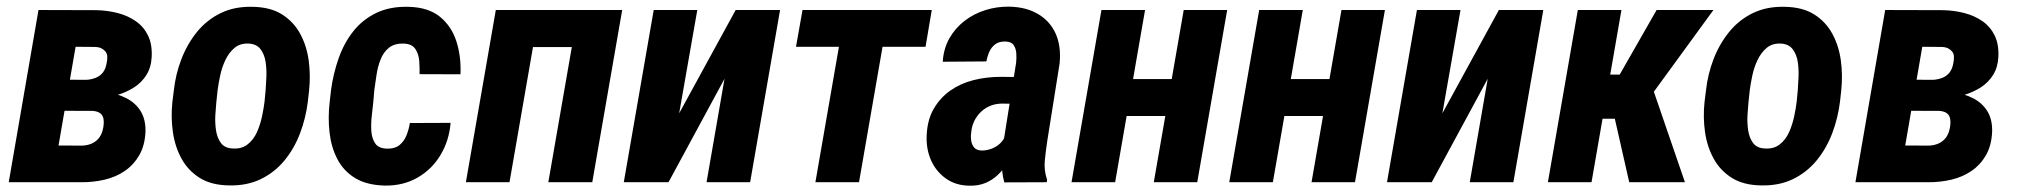

<svg xmlns="http://www.w3.org/2000/svg" viewBox="-20 -559 6187 589"><path d="M261.7 -219.2H128.4L144 -314.5L243.7 -314Q260.3 -314.9 273.7 -320.3Q287.1 -325.7 295.7 -336.7Q304.2 -347.7 307.1 -365.2Q309.6 -376.5 309.1 -385.5Q308.6 -394.5 303.5 -400.9Q298.3 -407.2 290.8 -410.9Q283.2 -414.6 271.5 -415L211.9 -415.5L140.1 0H6.8L98.1 -528.3L276.9 -527.8Q311 -526.9 341.8 -518.8Q372.6 -510.7 396.7 -493.9Q420.9 -477.1 434.1 -450Q447.3 -422.9 445.3 -384.3Q443.8 -352.5 429.2 -329.1Q414.6 -305.7 391.1 -290.8Q367.7 -275.9 339.8 -267.6Q312 -259.3 284.2 -256.8ZM227.5 0H53.7L121.1 -112.8L232.9 -112.3Q251 -113.3 264.2 -119.9Q277.3 -126.5 285.6 -138.4Q293.9 -150.4 296.9 -168.5Q299.3 -182.6 297.6 -193.6Q295.9 -204.6 288.3 -210.9Q280.8 -217.3 265.1 -218.8L150.4 -219.2L168.5 -314.5L282.7 -314L305.7 -275.9Q339.8 -272 367.9 -257.6Q396 -243.2 411.6 -217.8Q427.2 -192.4 426.3 -154.8Q424.3 -112.3 407.2 -82.8Q390.1 -53.2 363 -34.7Q335.9 -16.1 301 -7.8Q266.1 0.5 227.5 0Z M508.8 -246.1 513.2 -281.2Q518.6 -331.1 536.4 -377.4Q554.2 -423.8 584.2 -460.9Q614.3 -498 657 -518.8Q699.7 -539.6 755.4 -538.1Q810.1 -537.1 845.5 -514.6Q880.9 -492.2 900.9 -455.3Q920.9 -418.5 927 -373.3Q933.1 -328.1 928.2 -281.7L924.3 -246.6Q918 -196.3 900.4 -149.9Q882.8 -103.5 852.8 -66.9Q822.8 -30.3 780 -9.5Q737.3 11.2 681.6 9.8Q627.4 8.8 592 -13.7Q556.6 -36.1 536.6 -72.8Q516.6 -109.4 510.3 -154.5Q503.9 -199.7 508.8 -246.1ZM647.5 -281.7 643.6 -245.1Q642.1 -229.5 640.6 -206.3Q639.2 -183.1 642.6 -159.7Q646 -136.2 657.7 -120.4Q669.4 -104.5 693.8 -103.5Q721.2 -101.6 739.5 -116Q757.8 -130.4 768.1 -153.3Q778.3 -176.3 783.7 -201.4Q789.1 -226.6 791.5 -247.1L794.9 -282.7Q795.9 -297.9 797.1 -321.5Q798.3 -345.2 794.9 -368.4Q791.5 -391.6 779.5 -407.7Q767.6 -423.8 743.7 -425.3Q716.8 -426.8 699.5 -412.1Q682.1 -397.5 671.4 -374.8Q660.6 -352.1 655.3 -326.7Q649.9 -301.3 647.5 -281.7Z M1168 -103Q1191.4 -102.5 1205.6 -114Q1219.7 -125.5 1227.1 -144Q1234.4 -162.6 1237.3 -181.6L1362.3 -182.1Q1357.9 -127.9 1331.5 -83.7Q1305.2 -39.6 1261 -14.2Q1216.8 11.2 1160.2 10.3Q1104.5 8.8 1069.1 -12.9Q1033.7 -34.7 1014.9 -71Q996.1 -107.4 991 -152.1Q985.8 -196.8 991.2 -244.6L995.6 -283.2Q1002.4 -333.5 1018.8 -380.1Q1035.2 -426.8 1063.7 -462.9Q1092.3 -499 1134.3 -519.3Q1176.3 -539.6 1233.4 -538.1Q1293.9 -536.6 1329.6 -507.6Q1365.2 -478.5 1380.1 -432.1Q1395 -385.7 1392.6 -331.1L1267.1 -331.5Q1267.6 -350.6 1266.1 -371.8Q1264.6 -393.1 1254.2 -408.7Q1243.7 -424.3 1219.2 -425.3Q1190.4 -426.3 1173.3 -412.6Q1156.2 -398.9 1147.5 -376.5Q1138.7 -354 1135 -329.1Q1131.3 -304.2 1128.4 -283.7L1125 -244.6Q1123.5 -228 1120.6 -204.3Q1117.7 -180.7 1119.1 -157.5Q1120.6 -134.3 1131.1 -118.9Q1141.6 -103.5 1168 -103Z M1789.6 -528.3 1769.5 -414.6H1578.1L1598.1 -528.3ZM1634.8 -528.3 1543 0H1409.2L1501 -528.3ZM1888.7 -528.3 1796.9 0H1662.1L1753.9 -528.3Z M2063.5 -211.4 2236.8 -528.3H2373L2281.2 0H2147.5L2202.6 -317.4L2030.8 0H1893.6L1985.4 -528.3H2119.1Z M2707 -528.3 2615.2 0H2481.4L2573.2 -528.3ZM2838.4 -528.3 2819.3 -415.5H2421.9L2441.9 -528.3Z M3058.1 -121.6 3097.2 -366.7Q3098.6 -380.9 3097.7 -395.5Q3096.7 -410.2 3089.6 -420.7Q3082.5 -431.2 3064.5 -431.6Q3044.9 -432.1 3033.2 -423.3Q3021.5 -414.6 3015.1 -400.4Q3008.8 -386.2 3005.9 -370.6L2872.1 -369.6Q2874.5 -409.7 2892.3 -441.2Q2910.2 -472.7 2938.5 -494.6Q2966.8 -516.6 3002.2 -527.8Q3037.6 -539.1 3075.7 -538.6Q3128.4 -537.6 3165 -515.6Q3201.7 -493.7 3218.8 -455.1Q3235.8 -416.5 3230.5 -363.8L3192.9 -127.9Q3188.5 -99.1 3185.3 -68.1Q3182.1 -37.1 3191.9 -8.3L3191.4 0L3061 0.5Q3052.7 -29.3 3053.5 -60.3Q3054.2 -91.3 3058.1 -121.6ZM3109.4 -322.8 3095.7 -240.7 3052.2 -241.2Q3033.2 -240.7 3017.3 -234.1Q3001.5 -227.5 2989 -215.6Q2976.6 -203.6 2969 -188.2Q2961.4 -172.9 2959.5 -153.8Q2957.5 -141.1 2959.2 -128.2Q2960.9 -115.2 2968.5 -106.4Q2976.1 -97.7 2991.7 -97.2Q3008.8 -97.2 3025.4 -104.2Q3042 -111.3 3053.2 -124.5Q3064.5 -137.7 3066.4 -155.3L3090.8 -100.6Q3082.5 -78.6 3070.1 -58.3Q3057.6 -38.1 3040.8 -22.2Q3023.9 -6.3 3002.7 2.4Q2981.4 11.2 2954.6 10.7Q2912.1 10.3 2881.6 -11.5Q2851.1 -33.2 2835.9 -67.9Q2820.8 -102.5 2822.8 -144Q2824.7 -190.9 2844.2 -224.9Q2863.8 -258.8 2894.8 -280.8Q2925.8 -302.7 2965.6 -313Q3005.4 -323.2 3048.8 -323.2Z M3617.7 -316.4 3598.1 -203.1H3392.1L3411.6 -316.4ZM3492.7 -528.3 3400.9 0H3267.1L3358.9 -528.3ZM3744.6 -528.3 3652.8 0H3519.5L3611.3 -528.3Z M4101.6 -316.4 4082 -203.1H3876L3895.5 -316.4ZM3976.6 -528.3 3884.8 0H3751L3842.8 -528.3ZM4228.5 -528.3 4136.7 0H4003.4L4095.2 -528.3Z M4404.8 -211.4 4578.1 -528.3H4714.4L4622.6 0H4488.8L4543.9 -317.4L4372.1 0H4234.9L4326.7 -528.3H4460.4Z M4954.1 -528.3 4862.3 0H4728.5L4820.3 -528.3ZM5236.3 -528.3 4993.2 -194.8H4872.6L4878.9 -330.1H4948.7L5062 -528.3ZM4978 0 4926.8 -225.6 5048.8 -291.5 5148.9 0Z M5209 -246.1 5213.4 -281.2Q5218.8 -331.1 5236.6 -377.4Q5254.4 -423.8 5284.4 -460.9Q5314.5 -498 5357.2 -518.8Q5399.9 -539.6 5455.6 -538.1Q5510.3 -537.1 5545.7 -514.6Q5581.1 -492.2 5601.1 -455.3Q5621.1 -418.5 5627.2 -373.3Q5633.3 -328.1 5628.4 -281.7L5624.5 -246.6Q5618.2 -196.3 5600.6 -149.9Q5583 -103.5 5553 -66.9Q5522.9 -30.3 5480.2 -9.5Q5437.5 11.2 5381.8 9.8Q5327.6 8.8 5292.2 -13.7Q5256.8 -36.1 5236.8 -72.8Q5216.8 -109.4 5210.4 -154.5Q5204.1 -199.7 5209 -246.1ZM5347.7 -281.7 5343.8 -245.1Q5342.3 -229.5 5340.8 -206.3Q5339.4 -183.1 5342.8 -159.7Q5346.2 -136.2 5357.9 -120.4Q5369.6 -104.5 5394 -103.5Q5421.4 -101.6 5439.7 -116Q5458 -130.4 5468.3 -153.3Q5478.5 -176.3 5483.9 -201.4Q5489.3 -226.6 5491.7 -247.1L5495.1 -282.7Q5496.1 -297.9 5497.3 -321.5Q5498.5 -345.2 5495.1 -368.4Q5491.7 -391.6 5479.7 -407.7Q5467.8 -423.8 5443.8 -425.3Q5417 -426.8 5399.7 -412.1Q5382.3 -397.5 5371.6 -374.8Q5360.8 -352.1 5355.5 -326.7Q5350.1 -301.3 5347.7 -281.7Z M5926.8 -219.2H5793.5L5809.1 -314.5L5908.7 -314Q5925.3 -314.9 5938.7 -320.3Q5952.1 -325.7 5960.7 -336.7Q5969.2 -347.7 5972.2 -365.2Q5974.6 -376.5 5974.1 -385.5Q5973.6 -394.5 5968.5 -400.9Q5963.4 -407.2 5955.8 -410.9Q5948.2 -414.6 5936.5 -415L5877 -415.5L5805.2 0H5671.9L5763.2 -528.3L5941.9 -527.8Q5976.1 -526.9 6006.8 -518.8Q6037.6 -510.7 6061.8 -493.9Q6085.9 -477.1 6099.1 -450Q6112.3 -422.9 6110.4 -384.3Q6108.9 -352.5 6094.2 -329.1Q6079.6 -305.7 6056.2 -290.8Q6032.7 -275.9 6004.9 -267.6Q5977.1 -259.3 5949.2 -256.8ZM5892.6 0H5718.8L5786.1 -112.8L5897.9 -112.3Q5916 -113.3 5929.2 -119.9Q5942.4 -126.5 5950.7 -138.4Q5959 -150.4 5961.9 -168.5Q5964.4 -182.6 5962.6 -193.6Q5960.9 -204.6 5953.4 -210.9Q5945.8 -217.3 5930.2 -218.8L5815.4 -219.2L5833.5 -314.5L5947.8 -314L5970.7 -275.9Q6004.9 -272 6033 -257.6Q6061 -243.2 6076.7 -217.8Q6092.3 -192.4 6091.3 -154.8Q6089.4 -112.3 6072.3 -82.8Q6055.2 -53.2 6028.1 -34.7Q6001 -16.1 5966.1 -7.8Q5931.2 0.5 5892.6 0Z"/></svg>

Font: Roboto Condensed
Style: Bold Italic
Weight: 700
Italic angle: -12°
Designer: Christian Robertson
Foundry: Google
Version: Version 3.0